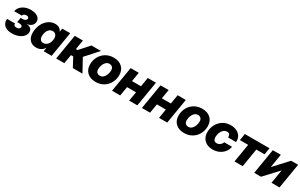

<svg xmlns="http://www.w3.org/2000/svg" viewBox="227 -1971 5356 3426"><g transform="rotate(30 2905.0 -257.5)"><path d="M207.5 7.8Q133.8 7.8 86.7 -17.1Q39.6 -42 20 -83.3Q0.5 -124.5 8.8 -173.8H170.9Q167 -150.4 183.1 -136Q199.2 -121.6 229 -121.6Q257.3 -121.6 277.1 -134.3Q296.9 -147 300.3 -167.5Q303.7 -188.5 285.9 -201.7Q268.1 -214.8 235.4 -214.8H191.9L207.5 -310.1H251Q280.8 -310.1 302 -323.2Q323.2 -336.4 327.1 -357.4Q330.6 -377.4 316.4 -389.9Q302.2 -402.3 276.4 -402.3Q249.5 -402.3 230 -389.9Q210.4 -377.4 206.5 -356H48.3Q56.6 -405.3 90.6 -443.6Q124.5 -481.9 177.7 -504.2Q231 -526.4 297.9 -526.4Q360.8 -526.4 406 -507.1Q451.2 -487.8 472.9 -453.9Q494.6 -419.9 487.3 -375.5Q480 -330.6 443.4 -302.7Q406.7 -274.9 357.4 -270.5V-269.5Q421.9 -264.2 449.5 -230.5Q477.1 -196.8 469.2 -150.4Q461.4 -104 425.8 -68.4Q390.1 -32.7 333.7 -12.5Q277.3 7.8 207.5 7.8Z M709.5 11.2Q642.1 11.2 597.4 -22.2Q552.7 -55.7 535.4 -116.5Q518.1 -177.2 531.2 -258.8Q544.4 -337.4 582.8 -397.9Q621.1 -458.5 676.5 -492.7Q731.9 -526.9 797.4 -526.9Q898.9 -526.9 932.6 -448.2H935.1L946.3 -515.6H1110.4L1024.9 0H860.8L873.5 -76.7H871.6Q844.7 -33.7 802.7 -11.2Q760.7 11.2 709.5 11.2ZM778.8 -123Q826.7 -123 862.5 -159.9Q898.4 -196.8 908.2 -258.8Q918.5 -319.8 894.8 -356.4Q871.1 -393.1 823.7 -393.1Q777.3 -393.1 744.6 -357.4Q711.9 -321.8 701.7 -258.8Q690.9 -195.3 711.7 -159.2Q732.4 -123 778.8 -123Z M1118.7 0 1204.1 -515.6H1372.1L1339.8 -321.3H1374L1548.3 -515.6H1744.1L1516.6 -262.7L1660.2 0H1461.9L1363.8 -183.6H1317.4L1286.6 0Z M1933.1 11.7Q1823.2 11.7 1759 -48.8Q1694.8 -109.4 1694.8 -211.9Q1694.8 -300.8 1734.4 -372.3Q1773.9 -443.8 1844 -485.6Q1914.1 -527.3 2004.9 -527.3Q2115.2 -527.3 2179.2 -466.6Q2243.2 -405.8 2243.2 -303.2Q2243.2 -239.7 2221.7 -182.9Q2200.2 -126 2159.7 -82.3Q2119.1 -38.6 2061.8 -13.4Q2004.4 11.7 1933.1 11.7ZM1943.8 -122.1Q1986.8 -122.1 2016.1 -149.9Q2045.4 -177.7 2060.3 -220Q2075.2 -262.2 2075.2 -304.2Q2075.2 -348.1 2051.8 -370.8Q2028.3 -393.6 1994.1 -393.6Q1951.7 -393.6 1922.4 -365.7Q1893.1 -337.9 1877.9 -295.9Q1862.8 -253.9 1862.8 -210.9Q1862.8 -167 1886.2 -144.5Q1909.7 -122.1 1943.8 -122.1Z M2523.4 -515.6 2492.2 -327.1H2677.2L2708.5 -515.6H2877L2791.5 0H2623L2654.3 -189.5H2469.7L2438 0H2270L2355.5 -515.6Z M3138.7 -515.6 3107.4 -327.1H3292.5L3323.7 -515.6H3492.2L3406.7 0H3238.3L3269.5 -189.5H3085L3053.2 0H2885.3L2970.7 -515.6Z M3756.8 11.7Q3647 11.7 3582.8 -48.8Q3518.6 -109.4 3518.6 -211.9Q3518.6 -300.8 3558.1 -372.3Q3597.7 -443.8 3667.7 -485.6Q3737.8 -527.3 3828.6 -527.3Q3939 -527.3 4002.9 -466.6Q4066.9 -405.8 4066.9 -303.2Q4066.9 -239.7 4045.4 -182.9Q4023.9 -126 3983.4 -82.3Q3942.9 -38.6 3885.5 -13.4Q3828.1 11.7 3756.8 11.7ZM3767.6 -122.1Q3810.5 -122.1 3839.8 -149.9Q3869.1 -177.7 3884 -220Q3898.9 -262.2 3898.9 -304.2Q3898.9 -348.1 3875.5 -370.8Q3852.1 -393.6 3817.9 -393.6Q3775.4 -393.6 3746.1 -365.7Q3716.8 -337.9 3701.7 -295.9Q3686.5 -253.9 3686.5 -210.9Q3686.5 -167 3710 -144.5Q3733.4 -122.1 3767.6 -122.1Z M4345.7 11.7Q4273.4 11.7 4220.9 -16.1Q4168.5 -43.9 4139.9 -94Q4111.3 -144 4111.3 -211.4Q4111.3 -274.4 4132.8 -331.3Q4154.3 -388.2 4194.6 -432.4Q4234.9 -476.6 4291.3 -502Q4347.7 -527.3 4417.5 -527.3Q4486.8 -527.3 4540.5 -500.7Q4594.2 -474.1 4622.3 -425.8Q4650.4 -377.4 4643.1 -313H4481.4Q4482.9 -345.2 4468.8 -369.6Q4454.6 -394 4416 -394Q4372.1 -394 4341.8 -365.7Q4311.5 -337.4 4295.9 -294.4Q4280.3 -251.5 4280.3 -208Q4280.3 -166.5 4298.6 -144Q4316.9 -121.6 4353 -121.6Q4393.6 -121.6 4423.3 -145.5Q4453.1 -169.4 4463.4 -204.1H4625.5Q4613.3 -139.6 4574 -91.1Q4534.7 -42.5 4475.8 -15.4Q4417 11.7 4345.7 11.7Z M4793.5 0 4856 -377.9H4686L4709 -515.6H5216.8L5193.8 -377.9H5024.4L4961.9 0Z M5720.7 0H5555.2L5601.6 -280.8H5600.6L5339.4 0H5199.2L5284.7 -515.6H5449.7L5403.8 -236.8H5404.3L5662.1 -515.6H5806.2Z"/></g></svg>

Font: Inter Display ExtraBold
Style: Italic
Weight: 800
Italic angle: -9.39999°
Designer: Rasmus Andersson
Foundry: rsms
Version: Version 4.000;git-a52131595